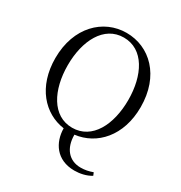

<svg xmlns="http://www.w3.org/2000/svg" viewBox="-217 -899 1202 1275"><g transform="rotate(30 383.5 -262.0)"><path d="M383 -18C231 -18 151 -175 151 -364C151 -552 231 -709 383 -709C536 -709 615 -552 615 -364C615 -175 536 -18 383 -18ZM538 221C581 221 628 211 665 188L656 166C625 177 598 183 564 183C476 183 420 119 420 14C581 -5 710 -143 710 -364C710 -605 561 -745 383 -745C206 -745 56 -601 56 -364C56 -144 181 -9 337 13C338 120 400 221 538 221Z"/></g></svg>

Font: Noto Serif CJK TC
Style: Regular
Weight: 400
Designer: Ryoko NISHIZUKA 西塚涼子 (kana & ideographs); Frank Grießhammer (Latin, Greek & Cyrillic); Wenlong ZHANG 张文龙 (bopomofo); San
Foundry: Adobe
Version: Version 2.001;hotconv 1.1.0;makeotfexe 2.6.0